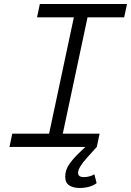

<svg xmlns="http://www.w3.org/2000/svg" viewBox="-20 -730 651 954"><path d="M27 0 41 -66H224L347 -644H164L178 -710H611L597 -644H415L292 -66H475L461 0ZM375 204Q344 204 324 191Q304 178 304 148Q304 115 324 86Q344 57 379 24L420 -15L461 0L413 53Q368 103 368 128Q368 140 375.5 145Q383 150 395 150Q426 150 449 136L460 180Q446 191 424 197.5Q402 204 375 204Z"/></svg>

Font: Geist Mono Light
Style: Italic
Weight: 300
Italic angle: -12°
Monospace: yes
Designer: Basement.studio, Andrés Briganti, Mateo Zaragoza
Foundry: Basement.studio, Vercel, Andrés Briganti, Guido Ferreyra, Mateo Zaragoza
Version: Version 1.500; ttfautohint (v1.8.4.7-5d5b)